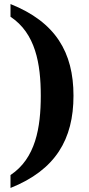

<svg xmlns="http://www.w3.org/2000/svg" viewBox="-20 -792 441 951"><path d="M32 75V139C255 50 344 -102 344 -318C344 -533 255 -683 32 -772V-709C156 -627 182 -476 182 -318C182 -159 156 -7 32 75Z"/></svg>

Font: Noto Serif Lao
Style: Bold
Weight: 700
Designer: Monotype Design Team
Foundry: Monotype Imaging Inc.
Version: Version 2.003